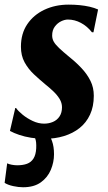

<svg xmlns="http://www.w3.org/2000/svg" viewBox="-46 -586 466 830"><path d="M358 -446.5H351.5Q330.5 -473 303.5 -487.2Q276.5 -501.5 247.5 -501.5Q233.5 -501.5 217.8 -493.8Q202 -486 190.8 -470.8Q179.5 -455.5 179.5 -432.5Q179.5 -418.5 186.2 -406.2Q193 -394 209.2 -378.5Q225.5 -363 254 -339.5Q283.5 -316 307.2 -290.5Q331 -265 345.2 -236.2Q359.5 -207.5 359.5 -172Q359.5 -125.5 343.2 -90.5Q327 -55.5 298 -32.5Q269 -9.5 230.5 2.2Q192 14 147.5 14Q116.5 14 88.5 9.5Q60.5 5 37.5 -2.8Q14.5 -10.5 -3 -20L20 -119H23.5Q32.5 -106 51.8 -90.2Q71 -74.5 95.5 -63Q120 -51.5 144.5 -51.5Q165 -51.5 182.8 -59Q200.5 -66.5 211.2 -82.5Q222 -98.5 222 -122.5Q222 -141 211.8 -158Q201.5 -175 185 -190.8Q168.5 -206.5 148.5 -222.5Q124.5 -242.5 100.2 -265.2Q76 -288 60.2 -316.8Q44.5 -345.5 44.5 -384Q44.5 -441 72 -481.5Q99.5 -522 146.2 -544Q193 -566 251 -566Q275 -566 298.2 -563.8Q321.5 -561.5 342 -556.8Q362.5 -552 378 -545ZM53.5 223.5Q34 223.5 11 218.5Q-12 213.5 -26 204.5L-15 120Q-8.5 123.5 4 126Q16.5 128.5 28.5 128.5Q53 128.5 70.8 122Q88.5 115.5 98.8 99.2Q109 83 110.5 55.5Q112 26 105.8 11.5Q99.5 -3 96.5 -15L128 -17L159.5 -15Q170 -0.5 178.8 23.5Q187.5 47.5 187.5 81Q187.5 115 173.8 148Q160 181 130.5 202.2Q101 223.5 53.5 223.5Z"/></svg>

Font: Merriweather 24pt SemiCondensed Black
Style: Italic
Weight: 900
Width: 4
Italic angle: -7.8°
Designer: Eben Sorkin
Foundry: Eben Sorkin
Version: Version 2.101